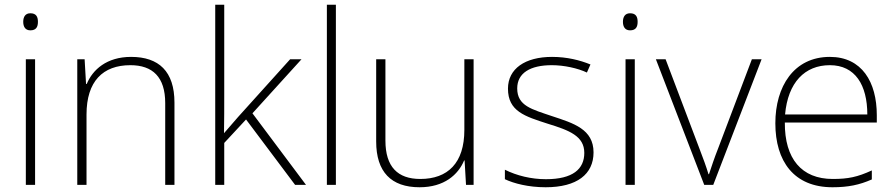

<svg xmlns="http://www.w3.org/2000/svg" viewBox="-20 -780 3778 810"><path d="M108 -724C87 -724 78 -709 78 -688C78 -667 87 -652 108 -652C133 -652 140 -667 140 -688C140 -709 133 -724 108 -724ZM128 -530H89V0H128Z M533 -540C430 -540 371 -486 346 -426H343L337 -530H306V0H345V-297C345 -437 414 -505 530 -505C624 -505 677 -455 677 -345V0H716V-347C716 -479 650 -540 533 -540Z M926 -381V-760H888V0H926V-177L1018 -276L1225 0H1271L1045 -302L1252 -530H1204L984 -286C963 -262 946 -242 925 -218C926 -274 926 -325 926 -381Z M1397 0V-760H1359V0Z M1978 -530H1939V-232C1939 -92 1869 -25 1753 -25C1658 -25 1606 -76 1606 -187V-530H1567V-183C1567 -55 1630 10 1750 10C1854 10 1913 -43 1938 -103H1940L1946 0H1978Z M2484 -137C2484 -235 2400 -260 2309 -290C2224 -319 2162 -333 2162 -407C2162 -472 2217 -505 2308 -505C2360 -505 2418 -492 2456 -474L2471 -508C2427 -526 2372 -540 2309 -540C2195 -540 2123 -490 2123 -406C2123 -310 2195 -289 2291 -258C2382 -230 2445 -206 2445 -135C2445 -67 2397 -24 2283 -24C2221 -24 2160 -39 2110 -64V-24C2148 -6 2209 10 2282 10C2414 10 2484 -45 2484 -137Z M2638 -724C2617 -724 2608 -709 2608 -688C2608 -667 2617 -652 2638 -652C2663 -652 2670 -667 2670 -688C2670 -709 2663 -724 2638 -724ZM2658 -530H2619V0H2658Z M2951 0H2989L3193 -530H3152L3010 -155C2993 -112 2982 -78 2971 -45H2969C2959 -78 2947 -111 2930 -155L2788 -530H2747Z M3481 -540C3329 -540 3251 -415 3251 -260C3251 -100 3329 10 3492 10C3558 10 3606 0 3658 -23V-61C3597 -33 3558 -25 3493 -25C3362 -25 3290 -110 3291 -263H3679V-294C3679 -434 3616 -540 3481 -540ZM3481 -505C3588 -505 3639 -421 3639 -297H3292C3304 -432 3375 -505 3481 -505Z"/></svg>

Font: Noto Sans Tamil ExtraLight
Style: Regular
Weight: 200
Designer: Jelle Bosma - Monotype Design Team
Foundry: Monotype Imaging Inc.
Version: Version 2.004